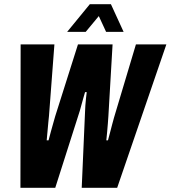

<svg xmlns="http://www.w3.org/2000/svg" viewBox="-20 -901 818 921"><path d="M78 0 79 -688H241L215 -345Q214 -336 212 -316Q210 -296 208 -272Q206 -248 204 -228H213Q218 -248 224 -269.5Q230 -291 235.5 -310.5Q241 -330 245 -344L354 -688H520L500 -345Q499 -330 497.5 -310Q496 -290 494 -268.5Q492 -247 490 -228H498Q503 -246 508 -265.5Q513 -285 518 -304Q523 -323 527 -337L632 -688H778L542 0H372L388 -366Q388 -379 389.5 -395.5Q391 -412 392.5 -429Q394 -446 396 -459H388Q384 -445 379 -428Q374 -411 370 -395.5Q366 -380 363 -370L245 0ZM302 -748 411 -881H512L573 -748H489L440 -854H479L391 -748Z"/></svg>

Font: Archivo ExtraCondensed ExtraBold
Style: Italic
Weight: 800
Width: 2
Italic angle: -10°
Designer: Hector Gatti
Foundry: Omnibus-Type
Version: Version 2.001